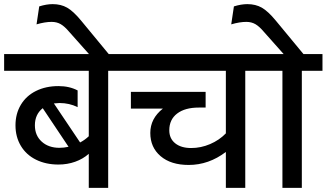

<svg xmlns="http://www.w3.org/2000/svg" viewBox="-30 -910 1582 930"><path d="M594 -567H494V0H400V-165Q372 -140 334 -126.5Q296 -113 253 -113Q192 -113 144.5 -136.5Q97 -160 71 -203.5Q45 -247 45 -303Q45 -359 71 -402.5Q97 -446 144.5 -469.5Q192 -493 253 -493Q306 -493 346 -472V-391Q306 -411 258 -411Q249 -411 231 -409L358 -220Q381 -232 400 -250V-567H-10V-648H594ZM258 -194Q279 -194 302 -199L177 -386Q139 -356 139 -303Q139 -254 172 -224Q205 -194 258 -194Z M410 -638 305 -756Q283 -782 264 -793Q245 -804 220 -804Q188 -804 147 -792L160 -879Q195 -890 225 -890Q265 -890 295 -873Q325 -856 363 -810L505 -638Z M698 -266Q698 -336 759 -384H604V-465H966V-389H933Q866 -389 828 -360Q790 -331 790 -279Q790 -239 818.5 -216Q847 -193 896 -193Q943 -193 987.5 -212Q1032 -231 1064 -264V-567H574V-648H1258V-567H1158V0H1064V-174Q981 -111 884 -111Q798 -111 748 -153.5Q698 -196 698 -266Z M1532 -567H1432V0H1338V-567H1238V-648H1344L1248 -756Q1226 -782 1207 -793Q1188 -804 1163 -804Q1131 -804 1090 -792L1103 -879Q1138 -890 1168 -890Q1208 -890 1238 -873Q1268 -856 1306 -810L1440 -648H1532Z"/></svg>

Font: Madhuban
Style: Regular
Weight: 400
Designer: jaikishan Patel
Foundry: MagicType
Version: Version 1.000